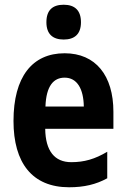

<svg xmlns="http://www.w3.org/2000/svg" viewBox="-20 -847 533 811"><path d="M249 -827C202 -827 176 -804 176 -753C176 -703 203 -680 249 -680C295 -680 322 -703 322 -753C322 -803 296 -827 249 -827ZM253 -622C116 -622 37 -522 37 -336C37 -159 116 -56 272 -56C335 -56 386 -68 433 -94V-206C381 -175 336 -162 281 -162C211 -162 172 -209 171 -303H459V-375C459 -528 384 -622 253 -622ZM253 -519C306 -519 333 -471 334 -397H172C175 -485 207 -519 253 -519Z"/></svg>

Font: Noto Sans Malayalam UI Condensed
Style: Bold
Weight: 700
Width: 3
Designer: Jelle Bosma - Monotype Design Team
Foundry: Monotype Imaging Inc.
Version: Version 2.104